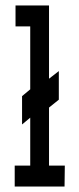

<svg xmlns="http://www.w3.org/2000/svg" viewBox="-20 -685 290 705"><path d="M34 0V-77H91V-253L61 -228V-332L91 -357V-588H37V-665H160V-396L196 -424V-319L160 -290V-77H218L217 0Z"/></svg>

Font: Inconsolata UltraCondensed Bold
Style: Regular
Weight: 700
Width: 1
Monospace: yes
Designer: Raph Levien, Cyreal, Brenton Simpson
Foundry: Raph Levien, Cyreal, Google
Version: Version 3.001; ttfautohint (v1.8.2.53-6de2)